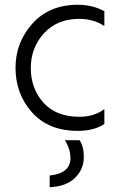

<svg xmlns="http://www.w3.org/2000/svg" viewBox="-20 -536 512 804"><path d="M417 -17Q374 12 306 12Q183 12 114 -65.5Q45 -143 45 -252Q45 -358 115.5 -437Q186 -516 306 -516Q368 -516 417 -489V-427Q372 -457 312 -457Q219 -457 164 -396.5Q109 -336 109 -251Q109 -165 162 -106Q215 -47 313 -47Q374 -47 417 -79ZM331 121Q331 173 294 209Q257 245 188 248V199Q275 190 275 126Q275 89 252 51H313Q331 77 331 121Z"/></svg>

Font: Hind Guntur Light
Style: Regular
Weight: 300
Designer: Manushi Parikh, Hitesh Malaviya
Foundry: Indian Type Foundry
Version: Version 1.002;PS 1.0;hotconv 1.0.86;makeotf.lib2.5.63406; tt